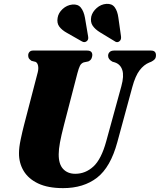

<svg xmlns="http://www.w3.org/2000/svg" viewBox="-20 -961 825 991"><path d="M528.5 -232.5 606.5 -516.5Q621 -569.5 611.2 -599.5Q601.5 -629.5 572.5 -639L560.5 -642.5Q537.5 -655 538 -673.5Q538 -684.5 545.8 -692.2Q553.5 -700 568.5 -700H759.5Q785 -700 785 -676Q785 -662.5 778.5 -655.2Q772 -648 760 -642L751 -638.5Q722.5 -627 700.5 -598Q678.5 -569 663 -512L585.5 -227Q550.5 -98 481 -44Q411.5 10 305.5 10Q227.5 10 177 -14Q126.5 -38 102 -79Q77.5 -120 78 -171Q78 -200 86.8 -241.5Q95.5 -283 104 -315.5L175 -588.5Q179.5 -607 176.5 -621.8Q173.5 -636.5 164 -641.5L142.5 -647Q133 -654 129.2 -659.5Q125.5 -665 125.5 -675.5Q125.5 -685.5 132 -692.8Q138.5 -700 150 -700H430Q456.5 -700 456.5 -676.5Q456 -667 451.8 -658.2Q447.5 -649.5 436 -644L412 -639Q399 -634 392.8 -621.8Q386.5 -609.5 379.5 -583L310.5 -317Q296 -261 289.5 -225.5Q283 -190 283 -165Q282.5 -114 305.8 -89Q329 -64 368.5 -64Q421 -64 462 -101.5Q503 -139 528.5 -232.5ZM591 -869.5 604.5 -774Q605.5 -766.5 604.2 -760Q603 -753.5 596.5 -748Q584.5 -738.5 571.5 -748.5L496.5 -794Q471 -809.5 458.2 -828.5Q445.5 -847.5 451 -875.5Q457 -900 479 -919.5Q501 -939 529 -941Q557.5 -943 572 -923.5Q586.5 -904 591 -869.5ZM418.5 -869.5 434.5 -775Q436 -767.5 435.2 -761Q434.5 -754.5 428.5 -749Q416.5 -739 402.5 -747.5L326 -791Q299.5 -805.5 286 -823.8Q272.5 -842 277.5 -869.5Q281.5 -894.5 303.2 -914.5Q325 -934.5 353 -937.5Q382 -940.5 397.2 -921.8Q412.5 -903 418.5 -869.5Z"/></svg>

Font: Fraunces 144pt Soft Black
Style: Italic
Weight: 900
Italic angle: -16°
Version: Version 1.000;[b76b70a41]